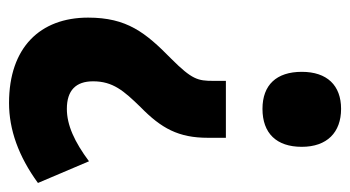

<svg xmlns="http://www.w3.org/2000/svg" viewBox="-195 -397 775 425"><g transform="rotate(90 192.5 -184.5)"><path d="M305 -465C305 -521 273 -552 221 -552C169 -552 139 -521 139 -465C139 -409 168 -378 221 -378C275 -378 305 -409 305 -465ZM285 -257V-297H159V-269C159 -235 156 -222 110 -176C52 -119 19 -78 19 8C19 114 85 183 208 183C267 183 326 162 385 119L337 6C294 38 257 55 221 55C180 55 160 35 160 -3C160 -47 181 -71 217 -108C264 -154 285 -192 285 -257Z"/></g></svg>

Font: Noto Sans Gurmukhi UI ExtraCondensed ExtraBold
Style: Regular
Weight: 800
Width: 2
Designer: Jelle Bosma - Monotype Design Team
Foundry: Monotype Imaging Inc.
Version: Version 2.004